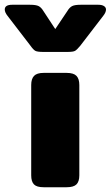

<svg xmlns="http://www.w3.org/2000/svg" viewBox="-81 -786 465 806"><path d="M47 -594 -49 -719Q-61 -734 -61 -746Q-61 -766 -30 -766H45Q70 -766 81 -760.5Q92 -755 101 -740L151 -664L202 -740Q211 -755 222 -760.5Q233 -766 257 -766H332Q347 -766 355.5 -760.5Q364 -755 364 -746Q364 -734 352 -719L256 -594Q242 -577 234 -572.5Q226 -568 202 -568H101Q76 -568 67.5 -572.5Q59 -577 47 -594ZM50 -50V-429Q50 -455 62 -467.5Q74 -480 102 -480H199Q228 -480 240 -467.5Q252 -455 252 -429V-50Q252 -24 240 -12Q228 0 199 0H102Q73 0 61.5 -12Q50 -24 50 -50Z"/></svg>

Font: Mitr SemiBold
Style: Regular
Weight: 600
Designer: Thanarat Vachiruckul
Foundry: Cadson Demak
Version: Version 1.003